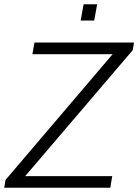

<svg xmlns="http://www.w3.org/2000/svg" viewBox="-38 -887 653 907"><path d="M-18 0 -12 -37 494 -631H115L125 -686H595L589 -650L81 -55H492L483 0ZM343 -790 357 -867H421L407 -790Z"/></svg>

Font: Archivo SemiCondensed ExtraLight
Style: Italic
Weight: 250
Width: 4
Italic angle: -10°
Designer: Hector Gatti
Foundry: Omnibus-Type
Version: Version 2.001